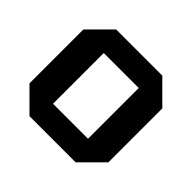

<svg xmlns="http://www.w3.org/2000/svg" viewBox="-138 -718 877 877"><g transform="rotate(45 300.0 -280.0)"><path d="M45 -106V-454L151 -560H449L555 -454V-106L449 0H151ZM187 -116H413V-444H187Z"/></g></svg>

Font: Tektur SemiBold
Style: Regular
Weight: 600
Designer: Adam Jagosz
Foundry: Adam Jagosz
Version: Version 1.005;gftools[0.9.30]